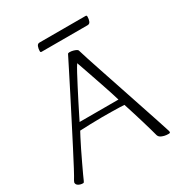

<svg xmlns="http://www.w3.org/2000/svg" viewBox="-183 -914 1003 1061"><g transform="rotate(-30 318.5 -384.0)"><path d="M40 13Q25 13 12.5 6Q0 -1 0 -14Q0 -16 2 -19.5Q4 -23 5 -26Q14 -40 37 -83Q60 -126 91 -186.5Q122 -247 157 -315Q192 -383 225 -448Q258 -513 284.5 -565.5Q311 -618 325 -646Q327 -650 329.5 -651Q332 -652 337 -652Q349 -652 360 -649Q371 -646 378.5 -642Q386 -638 387 -634Q392 -616 407 -570Q422 -524 443 -461.5Q464 -399 487 -330Q510 -261 531.5 -196.5Q553 -132 569.5 -82.5Q586 -33 593 -10Q595 -3 596 -0.5Q597 2 597 5Q597 9 595.5 11Q594 13 586 13Q572 13 561.5 10.5Q551 8 543.5 4.5Q536 1 532 -3Q530 -5 527.5 -9Q525 -13 523 -22Q520 -33 513 -58.5Q506 -84 496 -116.5Q486 -149 475.5 -183.5Q465 -218 455 -248Q445 -249 423.5 -249.5Q402 -250 374 -250.5Q346 -251 315 -251Q276 -251 236 -249.5Q196 -248 172 -247Q168 -240 155 -215Q142 -190 125.5 -156.5Q109 -123 93 -89Q77 -55 65 -29.5Q53 -4 50 4Q48 9 46 11Q44 13 40 13ZM193 -290H441Q436 -308 426 -338.5Q416 -369 404 -404.5Q392 -440 380 -474.5Q368 -509 358.5 -537Q349 -565 344 -578Q333 -562 317 -532Q301 -502 282.5 -466.5Q264 -431 246 -395.5Q228 -360 214 -332Q200 -304 193 -290ZM206 -731Q202 -731 200 -732.5Q198 -734 198 -740Q198 -754 203 -767.5Q208 -781 221 -781H514Q518 -781 520 -779.5Q522 -778 522 -772Q522 -757 517 -744Q512 -731 499 -731Z"/></g></svg>

Font: Briem Hand Thin
Style: Regular
Weight: 100
Designer: Gunnlaugur SE Briem, Eben Sorkin
Foundry: Sorkin Type Co.
Version: Version 1.003